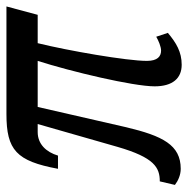

<svg xmlns="http://www.w3.org/2000/svg" viewBox="-14 -562 584 596"><g transform="rotate(-90 278.0 -264.0)"><path d="M375 8C415 8 443 -9 474 -35L462 -71C450 -64 431 -56 419 -56C401 -56 387 -67 387 -100C387 -163 419 -346 442 -439H530L556 -536H222C110 -536 76 -505 52 -376H93C104 -413 129 -439 166 -439H191L120 -191C87 -77 56 -60 13 -60L2 -13C15 -3 33 5 52 5C126 5 154 -51 181 -164L244 -439H387C354 -336 308 -143 308 -76C308 -20 333 8 375 8Z"/></g></svg>

Font: Noto Serif Condensed Semi
Style: Italic
Weight: 600
Width: 3
Italic angle: -12°
Designer: Monotype Design Team
Foundry: Monotype Imaging Inc.
Version: Version 1.901